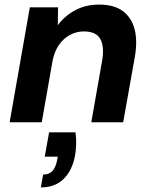

<svg xmlns="http://www.w3.org/2000/svg" viewBox="-20 -533 661 837"><path d="M22 0 110 -501H233L232 -423Q262 -464 308 -488.5Q354 -513 412 -513Q477 -513 515 -485Q553 -457 566.5 -406.5Q580 -356 568 -286L517 0H378L426 -273Q435 -331 417 -363.5Q399 -396 345 -396Q313 -396 284.5 -380.5Q256 -365 236.5 -336.5Q217 -308 209 -267L162 0ZM158 284 168 228Q194 228 208.5 212.5Q223 197 229 165L232 150H175L194 44H309Q313 71 312 97Q311 123 307 146Q295 210 257.5 247Q220 284 158 284Z"/></svg>

Font: DM Sans 17pt ExtraBold
Style: Italic
Weight: 800
Italic angle: -10°
Version: Version 4.004;gftools[0.9.30]